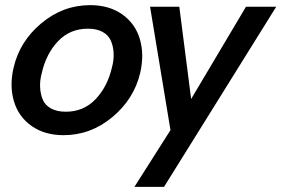

<svg xmlns="http://www.w3.org/2000/svg" viewBox="-20 -514 1090 744"><path d="M226.1 9.8Q153.3 9.8 102.8 -25.6Q52.2 -61 34.2 -120.8Q16.1 -180.7 32.7 -252Q56.2 -353.5 140.1 -423.8Q224.1 -494.1 329.6 -494.1Q402.8 -494.1 453.4 -458.5Q503.9 -422.9 521.7 -363.3Q539.6 -303.7 523.4 -231.9Q499.5 -130.4 415.5 -60.3Q331.5 9.8 226.1 9.8ZM501 210 640.6 -9.8 561.5 -487.8H674.8L720.7 -130.4L933.1 -487.8H1050.3L615.7 210ZM234.9 -81.1Q304.2 -81.1 350.3 -129.6Q396.5 -178.2 413.6 -252Q421.9 -282.2 420.2 -309.6Q418.5 -336.9 408.9 -357.7Q399.4 -378.4 377 -390.6Q354.5 -402.8 320.8 -402.8Q251 -402.8 205.1 -354.5Q159.2 -306.2 142.1 -231.9Q133.8 -201.7 135.5 -174.3Q137.2 -147 146.5 -126.2Q155.8 -105.5 178.5 -93.3Q201.2 -81.1 234.9 -81.1Z"/></svg>

Font: HK Grotesk SemiBold Italic
Style: Regular
Weight: 600
Italic angle: -13°
Designer: Alfredo Marco Pradil and Stefan Peev
Foundry: Hanken Design Co.
Version: Version 1.000;PS 001.000;hotconv 1.0.88;makeotf.lib2.5.64775